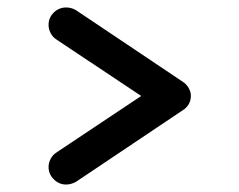

<svg xmlns="http://www.w3.org/2000/svg" viewBox="-20 -595 640 514"><path d="M183 -108Q170 -101 157 -101Q138 -101 124 -115Q110 -129 110 -148Q110 -159 115.5 -169.5Q121 -180 130 -186L358 -338L130 -490Q121 -496 115.5 -506.5Q110 -517 110 -528Q110 -548 124 -561.5Q138 -575 157 -575Q171 -575 183 -568L468 -377Q479 -370 485 -359.5Q491 -349 491 -339Q491 -313 468 -299Z"/></svg>

Font: Tsukimi Rounded SemiBold
Style: Regular
Weight: 600
Designer: Takashi Funayama
Foundry: Takashi Funayama
Version: Version 1.032; ttfautohint (v1.8.3)